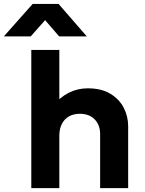

<svg xmlns="http://www.w3.org/2000/svg" viewBox="-92 -980 754 1000"><path d="M71 0V-720H217V-395L186.5 -430.5Q219.5 -473 265.5 -496.5Q311.5 -520 365 -520Q435.5 -520 482.2 -492Q529 -464 552.2 -419Q575.5 -374 575.5 -323V0H429.5V-281.5Q429.5 -328.5 401.5 -357.8Q373.5 -387 324.5 -387.5Q291.5 -387.5 267.2 -373.8Q243 -360 230 -334.2Q217 -308.5 217 -274V0ZM-72 -790.5 78 -959.5H213L360 -790.5H216L143 -875L68 -790.5Z"/></svg>

Font: Geologica Roman SemiBold
Style: Regular
Weight: 600
Designer: Sindre Bremnes, Frode Helland
Foundry: Monokrom Skriftforlag AS
Version: Version 1.010;gftools[0.9.28]